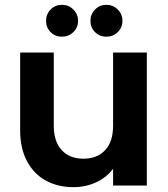

<svg xmlns="http://www.w3.org/2000/svg" viewBox="-20 -773 701 800"><path d="M64 -229V-554.2H204.1V-249Q204.1 -183.1 237.1 -147.5Q270 -111.8 327.1 -111.8Q385.3 -111.8 418.2 -147.5Q451.2 -183.1 451.2 -249V-554.2H591.8V0H451.2V-69.8Q424.3 -33.7 380.6 -13.4Q336.9 6.8 286.1 6.8Q221.2 6.8 171.1 -20.5Q121.1 -47.9 92.5 -101.3Q64 -154.8 64 -229ZM171.9 -686Q171.9 -713.9 190.9 -733.4Q210 -752.9 238.3 -752.9Q266.1 -752.9 285.6 -733.4Q305.2 -713.9 305.2 -686Q305.2 -658.2 285.6 -639.2Q266.1 -620.1 238.3 -620.1Q210 -620.1 190.9 -639.2Q171.9 -658.2 171.9 -686ZM356.9 -686Q356.9 -713.9 376 -733.4Q395 -752.9 423.3 -752.9Q451.2 -752.9 470.7 -733.4Q490.2 -713.9 490.2 -686Q490.2 -658.2 470.7 -639.2Q451.2 -620.1 423.3 -620.1Q395 -620.1 376 -639.2Q356.9 -658.2 356.9 -686Z"/></svg>

Font: Poppins SemiBold
Style: Regular
Weight: 600
Designer: Ninad Kale (Devanagari), Jonny Pinhorn (Latin)
Foundry: Indian Type Foundry
Version: 4.004